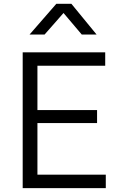

<svg xmlns="http://www.w3.org/2000/svg" viewBox="-20 -970 638 990"><path d="M97 0V-700H522.5V-631H173V-402.5H480.5V-335.5H173V-69.5H525.5V0ZM132.5 -792 270.5 -950.5H348L478 -792H401.5L307.5 -903L210 -792Z"/></svg>

Font: Geologica ExtraLight
Style: Regular
Weight: 200
Designer: Sindre Bremnes, Frode Helland
Foundry: Monokrom Skriftforlag AS
Version: Version 1.010; ttfautohint (v1.8.4.7-5d5b);gftools[0.9.28]